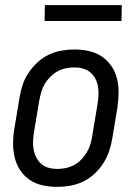

<svg xmlns="http://www.w3.org/2000/svg" viewBox="-20 -721 540 749"><path d="M203 8Q174 8 146.5 2Q119 -4 96.5 -19Q74 -34 59 -56.5Q44 -79 37.5 -106Q31 -133 31 -161.5Q31 -190 36 -219L56 -339Q60 -364 68 -389Q76 -414 91 -436.5Q106 -459 126 -477.5Q146 -496 170 -507.5Q194 -519 219.5 -523.5Q245 -528 270 -528Q299 -528 326.5 -522Q354 -516 376.5 -501Q399 -486 414.5 -463.5Q430 -441 436.5 -414Q443 -387 442.5 -358.5Q442 -330 438 -301L418 -181Q414 -156 405.5 -131Q397 -106 382.5 -83.5Q368 -61 348 -42.5Q328 -24 304 -12.5Q280 -1 254 3.5Q228 8 203 8ZM204 -62Q220 -62 237 -65.5Q254 -69 269.5 -77.5Q285 -86 297.5 -99Q310 -112 319 -127.5Q328 -143 333 -159.5Q338 -176 340 -192L360 -312Q363 -330 364 -347.5Q365 -365 362.5 -381.5Q360 -398 352.5 -413Q345 -428 332.5 -438.5Q320 -449 304 -453.5Q288 -458 270 -458Q254 -458 236.5 -454.5Q219 -451 204 -442.5Q189 -434 176 -421Q163 -408 154 -392.5Q145 -377 140.5 -360.5Q136 -344 133 -328L113 -208Q110 -190 109 -172.5Q108 -155 111 -138.5Q114 -122 121.5 -107Q129 -92 141 -81.5Q153 -71 169.5 -66.5Q186 -62 204 -62ZM154 -639 155 -701H455L454 -639Z"/></svg>

Font: Iosevka Fixed
Style: Italic
Weight: 400
Italic angle: -9°
Monospace: yes
Designer: Belleve Invis
Foundry: Belleve Invis
Version: Version 33.2.4